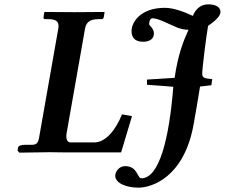

<svg xmlns="http://www.w3.org/2000/svg" viewBox="-20 -701 1034 883"><path d="M937 -582C966 -602 994 -626 994 -646C994 -670 970 -681 937 -681C897 -681 877 -652 867 -628C828 -646 780 -665 738 -665C626 -665 585 -599 585 -558C585 -530 599 -509 638 -509C672 -509 688 -525 688 -548C688 -559 682 -571 670 -583C668 -584 666 -586 666 -593C666 -604 672 -617 681 -617C709 -617 756 -590 791 -576C804 -570 826 -564 847 -564C824 -514 799 -452 783 -343L656 -335V-311C690 -309 739 -305 777 -302C758 -61 712 119 630 119C611 119 613 63 556 63C526 63 510 90 510 107C510 141 560 162 617 162C677 162 827.6 115.6 871 -132C881 -189 891 -246 900 -303L952 -309L956 -337C923 -340 910 -342 910 -362C910 -388 929 -539 937 -582ZM248 -569 161 -75C156 -43 149 -35 125 -35H95C79 -35 65 -31 63 -23L61 -8L69 1C69 1 197 -1 209 -1L286 0H537L587 -167L541 -175C512 -102 465 -46 414 -46H304C292 -46 285 -57 285 -75C285 -81 286 -86 287 -92L371 -569C376 -597 392 -613 433 -613H448C452 -613 456 -616 457 -621L461 -645L459 -646C459 -646 358 -645 323 -645C283 -645 186 -646 186 -646L184 -645L180 -621C180 -616 182 -613 187 -613H201C235 -613 249 -604 249 -582C249 -578 249 -573 248 -569Z"/></svg>

Font: Linux Libertine O
Style: Bold Italic
Weight: 700
Italic angle: -11.5°
Designer: Philipp H. Poll
Foundry: Philipp H. Poll
Version: Version 4.1.0